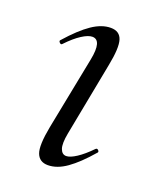

<svg xmlns="http://www.w3.org/2000/svg" viewBox="-87 -451 422 515"><g transform="rotate(20 123.5 -193.0)"><path d="M109.2 9Q85 9 77 -12Q69 -33 79.8 -89L120.8 -297Q132.4 -355.6 104.2 -355.6Q92.6 -355.6 74.5 -344Q56.4 -332.4 35.2 -310Q32 -306 27.6 -310.5Q23.2 -315 27 -318.2Q61.4 -357.2 89.2 -376.1Q117 -395 142.6 -395Q168.2 -395 175 -373.3Q181.8 -351.6 171.4 -299.4L131 -89Q125.2 -58.6 130.2 -44.7Q135.2 -30.8 147.2 -30.8Q158.2 -30.8 176 -42.4Q193.8 -54 214.6 -75.4Q218.6 -79.4 222.6 -75Q226.6 -70.6 222.6 -67.4Q190 -29.6 162.6 -10.3Q135.2 9 109.2 9Z"/></g></svg>

Font: Cormorant Garamond Light
Style: Italic
Weight: 300
Italic angle: -10°
Designer: Christian Thalmann (Catharsis Fonts)
Foundry: Catharsis Fonts
Version: Version 4.001